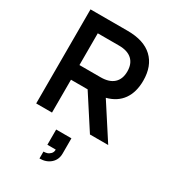

<svg xmlns="http://www.w3.org/2000/svg" viewBox="-239 -844 1140 1273"><g transform="rotate(30 330.5 -207.5)"><path d="M481.4 0 318.4 -251.5H190.9V0H69.8V-720.2H354Q479.5 -720.2 544.4 -658.7Q609.4 -597.2 609.4 -485.4Q609.4 -397.5 569.3 -340.6Q529.3 -283.7 450.7 -263.2L621.1 0ZM190.9 -606.9V-363.8H353.5Q418.5 -363.8 452.9 -395.3Q487.3 -426.8 487.3 -485.4Q487.3 -544.4 452.9 -575.7Q418.5 -606.9 353.5 -606.9ZM271 252.4Q284.2 252.4 297.4 248.8Q310.5 245.1 322.8 232.9Q335 220.7 335 201.7V200.2H271V83.5H387.7V200.2Q387.7 247.1 355 276.1Q322.3 305.2 271 305.2Z"/></g></svg>

Font: Vela Sans Bd
Style: Bold
Weight: 700
Designer: Principal design: Mikhail Sharanda - project Manrope.
Design modification: Ravid Balaliev
Foundry: Mikhail Sharanda
Version: Version 1.001